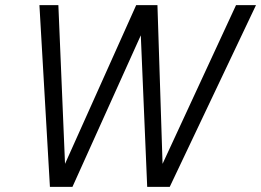

<svg xmlns="http://www.w3.org/2000/svg" viewBox="-20 -730 1020 750"><path d="M175 0H263L530 -592L555 0H643L980 -710H902L615 -90L595 -710H512L234 -90L208 -710H134Z"/></svg>

Font: Geist Light
Style: Italic
Weight: 300
Italic angle: -12°
Designer: Basement.studio, Andrés Briganti, Mateo Zaragoza
Foundry: Basement.studio, Vercel, Andrés Briganti, Guido Ferreyra, Mateo Zaragoza
Version: Version 1.500